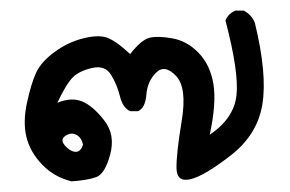

<svg xmlns="http://www.w3.org/2000/svg" viewBox="-20 -177 540 358"><path d="M113.3 161.1Q81.1 153.3 58.6 129.9Q36.1 106.4 29.3 78.6Q22.5 50.8 30.3 14.6Q38.1 -21.5 47.4 -41.5Q56.6 -61.5 81.1 -79.6Q105.5 -97.7 133.3 -105Q161.1 -112.3 177.7 -107.4Q194.3 -102.5 222.7 -76.2Q243.2 -102.5 258.3 -106.4Q273.4 -110.4 301.3 -105.5Q329.1 -100.6 350.6 -78.1Q372.1 -55.7 377.9 -20.5Q383.8 14.6 371.1 74.2Q416 43.9 420.9 1Q425.8 -42 400.4 -138.7Q405.3 -151.4 418.9 -157.2H434.6Q449.2 -149.4 455.1 -134.8Q478.5 -39.1 469.2 17.6Q460 74.2 410.2 112.8Q360.4 151.4 335 157.2Q309.6 163.1 309.1 136.7Q308.6 110.4 318.8 48.3Q329.1 -13.7 308.1 -35.6Q287.1 -57.6 271 -41.5Q254.9 -25.4 252.9 -0.5Q251 24.4 237.3 30.3H222.7Q209 24.4 203.6 2.4Q198.2 -19.5 187 -37.6Q175.8 -55.7 151.9 -50.3Q127.9 -44.9 115.7 -32.7Q103.5 -20.5 86.9 14.6Q113.3 3.9 133.3 12.2Q153.3 20.5 174.3 47.4Q195.3 74.2 185.5 110.8Q175.8 147.5 159.2 153.3Q142.6 159.2 113.3 161.1ZM134.8 92.8Q131.8 79.1 122.1 74.2Q112.3 69.3 102.1 76.2Q91.8 83 100.6 93.8Q109.4 104.5 119.6 106Q129.9 107.4 134.8 92.8Z"/></svg>

Font: JasonHandwriting1
Style: Regular
Weight: 400
Version: Version 1.48.20